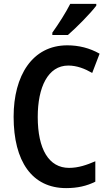

<svg xmlns="http://www.w3.org/2000/svg" viewBox="-20 -957 559 987"><path d="M475 -928V-937H341C318 -892 284 -838 249 -789V-777H329C374 -816 446 -889 475 -928ZM331 -620C375 -620 416 -604 454 -582L492 -681C441 -710 385 -724 326 -724C146 -724 50 -568 50 -357C50 -127 145 10 320 10C378 10 426 -1 470 -23V-128C426 -109 383 -94 335 -94C231 -94 174 -190 174 -356C174 -508 226 -620 331 -620Z"/></svg>

Font: Noto Sans Arabic UI Cn SmBd
Style: Regular
Weight: 600
Width: 3
Designer: Monotype Design Team, Nadine Chahine and Nizar Qandah
Foundry: Monotype Imaging Inc.
Version: Version 2.010